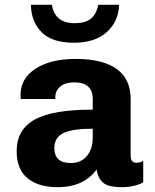

<svg xmlns="http://www.w3.org/2000/svg" viewBox="-20 -765 640 795"><path d="M218 10Q139 10 94 -27Q49 -64 49 -139Q49 -228 123 -269.5Q197 -311 364 -311V-357Q364 -388 345.5 -406Q327 -424 287 -424Q251 -424 230 -407Q209 -390 209 -362V-355H66Q65 -368 65 -367Q65 -366 65 -372Q65 -440 127 -480.5Q189 -521 294 -521Q405 -521 463 -479.5Q521 -438 521 -355V-120Q521 -91 545 -91Q561 -91 573 -99V-10Q558 -1 534.5 4.5Q511 10 486 10Q429 10 407.5 -8Q386 -26 380 -63Q356 -29 315.5 -9.5Q275 10 218 10ZM273 -90Q316 -90 340 -119.5Q364 -149 364 -194V-232Q278 -232 241.5 -213.5Q205 -195 205 -152Q205 -90 273 -90ZM286 -588Q195 -588 152 -632Q109 -676 108 -745H195Q207 -669 289 -669Q333 -669 356 -687.5Q379 -706 387 -745H473Q471 -676 422 -632Q373 -588 286 -588Z"/></svg>

Font: Chivo Mono
Style: Bold
Weight: 700
Monospace: yes
Designer: Hector Gatti
Foundry: Omnibus-Type
Version: Version 1.008; ttfautohint (v1.8.4.7-5d5b)